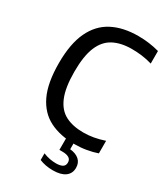

<svg xmlns="http://www.w3.org/2000/svg" viewBox="-231 -849 1007 1160"><g transform="rotate(30 272.0 -269.0)"><path d="M372 9.5Q270.5 9.5 197.2 -27.5Q124 -64.5 84.5 -147.2Q45 -230 45 -368.5Q45 -503 84.8 -587Q124.5 -671 199.5 -710.2Q274.5 -749.5 380 -749.5Q456 -749.5 527 -730V-642.5Q491 -653 456.5 -657.5Q422 -662 385.5 -662Q309.5 -662 257.2 -634.2Q205 -606.5 178.5 -542.8Q152 -479 152 -370.5Q152 -259 178.8 -195Q205.5 -131 256.8 -104.5Q308 -78 381.5 -78Q417.5 -78 452.5 -84.2Q487.5 -90.5 527 -103.5V-16Q494.5 -4.5 454.5 2.5Q414.5 9.5 372 9.5ZM336.5 212Q285 212 242.5 194.5V148Q267 158 289.5 162Q312 166 332 166Q361 166 377 156.8Q393 147.5 393 126Q393 104.5 376.8 94.8Q360.5 85 331 85H310V-10H364.5V49Q405.5 53 428.5 73.5Q451.5 94 451.5 129Q451.5 168.5 422 190.2Q392.5 212 336.5 212Z"/></g></svg>

Font: Encode Sans SemiCondensed SemiCondensed Medium
Style: Regular
Weight: 500
Width: 4
Designer: Multiple Designers
Foundry: Impallari Type
Version: Version 3.000; ttfautohint (v1.8.3) -l 8 -r 50 -G 200 -x 14 